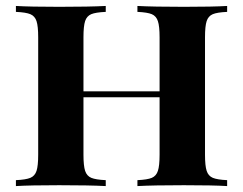

<svg xmlns="http://www.w3.org/2000/svg" viewBox="-20 -628 821 648"><path d="M671.9 -502V-106Q671.9 -68.4 677.5 -51.3Q683.1 -34.2 698.2 -27.8Q713.4 -21.5 746.6 -20V0Q699.7 -2.9 600.6 -2.9Q499 -2.9 443.8 0V-20Q477.5 -21.5 492.4 -27.8Q507.3 -34.2 512.9 -51.3Q518.6 -68.4 518.6 -106V-299.8H261.7V-106Q261.7 -68.4 267.3 -51.3Q272.9 -34.2 288.1 -27.8Q303.2 -21.5 336.9 -20V0Q281.2 -2.9 179.7 -2.9Q81.5 -2.9 33.7 0V-20Q67.4 -21.5 82.5 -27.8Q97.7 -34.2 103.3 -51.3Q108.9 -68.4 108.9 -106V-502Q108.9 -539.6 103.3 -556.6Q97.7 -573.7 82.5 -580.1Q67.4 -586.4 33.7 -587.9V-607.9Q81.5 -605 179.7 -605Q281.2 -605 336.9 -607.9V-587.9Q302.7 -586.4 287.8 -580.1Q272.9 -573.7 267.3 -556.9Q261.7 -540 261.7 -502V-319.8H518.6V-502Q518.6 -539.6 512.9 -556.6Q507.3 -573.7 492.4 -580.1Q477.5 -586.4 443.8 -587.9V-607.9Q498.5 -605 600.6 -605Q699.7 -605 746.6 -607.9V-587.9Q712.9 -586.4 698 -580.1Q683.1 -573.7 677.5 -556.9Q671.9 -540 671.9 -502Z"/></svg>

Font: TypoPRO Playfair Display SC
Style: Bold
Weight: 700
Designer: Claus Eggers Sørensen
Foundry: Claus Eggers Sørensen
Version: Version 1.004;PS 001.004;hotconv 1.0.70;makeotf.lib2.5.58329